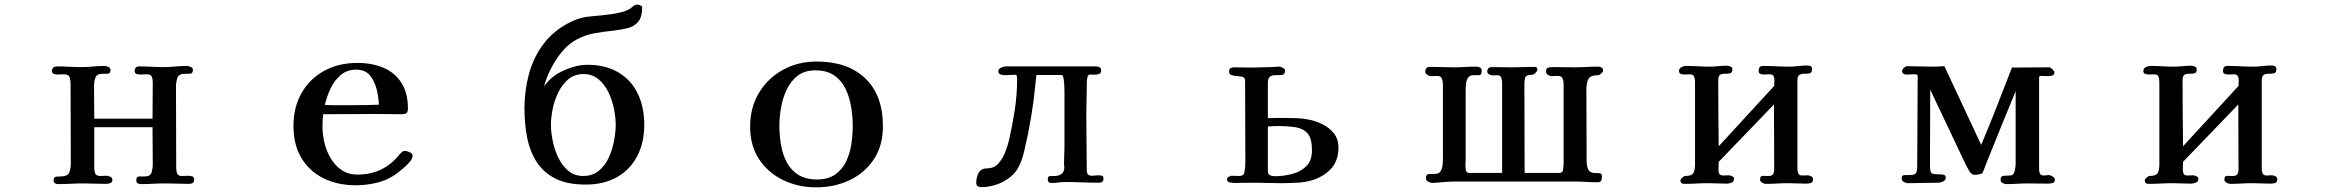

<svg xmlns="http://www.w3.org/2000/svg" viewBox="-20 -790 10040 827"><path d="M816 -17Q816 -5 810 -1.5Q804 2 793 2Q768 2 743 1Q718 0 692 0Q666 0 639.5 1.5Q613 3 586 3Q579 3 573 -0.5Q567 -4 567 -13Q567 -30 580 -30Q593 -30 604 -30Q627 -30 632.5 -46.5Q638 -63 638 -82Q638 -123 637.5 -162.5Q637 -202 637 -242H386V-67Q386 -52 390.5 -42Q395 -32 412 -32Q419 -32 425.5 -32.5Q432 -33 439 -33Q445 -33 454.5 -29Q464 -25 464 -17Q464 -4 454.5 -1Q445 2 434 2Q411 2 387 1Q363 0 340 0Q312 0 285 1.5Q258 3 230 3Q223 3 217 -0.5Q211 -4 211 -13Q211 -28 221.5 -29Q232 -30 242 -30Q270 -30 277.5 -46Q285 -62 285 -85Q285 -171 284.5 -256.5Q284 -342 284 -427Q284 -444 280 -457Q276 -470 254 -470Q248 -470 241.5 -469.5Q235 -469 229 -469Q221 -469 212.5 -471.5Q204 -474 204 -485Q204 -496 210.5 -500Q217 -504 227 -504Q253 -504 279 -502.5Q305 -501 331 -501Q356 -501 380 -503.5Q404 -506 429 -506Q436 -506 446 -502Q456 -498 456 -489Q456 -473 443.5 -472.5Q431 -472 420 -472Q397 -472 391 -455.5Q385 -439 385 -420Q385 -385 385.5 -349.5Q386 -314 386 -279H637Q637 -318 637.5 -357Q638 -396 638 -434Q638 -449 634 -459.5Q630 -470 612 -470Q605 -470 598.5 -469.5Q592 -469 585 -469Q577 -469 568.5 -471.5Q560 -474 560 -485Q560 -504 581 -504Q607 -504 633 -502.5Q659 -501 684 -501Q709 -501 734 -503.5Q759 -506 784 -506Q791 -506 801 -502Q811 -498 811 -489Q811 -473 798 -472.5Q785 -472 774 -472Q750 -472 744 -454Q738 -436 738 -417Q738 -329 738.5 -242Q739 -155 739 -67Q739 -53 743 -42.5Q747 -32 764 -32Q771 -32 777.5 -32.5Q784 -33 791 -33Q799 -33 807.5 -30.5Q816 -28 816 -17Z M1612 -339Q1611 -370 1602.5 -405Q1594 -440 1573.5 -465Q1553 -490 1514 -490Q1474 -490 1446.5 -466Q1419 -442 1403 -407Q1387 -372 1379 -338Q1396 -337 1413 -337Q1430 -337 1446 -337H1502Q1530 -337 1557 -337.5Q1584 -338 1612 -339ZM1757 -120Q1757 -110 1751 -101Q1740 -85 1716 -64.5Q1692 -44 1675 -33Q1640 -11 1597.5 -1.5Q1555 8 1513 8Q1434 8 1373.5 -22Q1313 -52 1278.5 -109Q1244 -166 1244 -247Q1244 -328 1279 -389.5Q1314 -451 1376.5 -485Q1439 -519 1519 -519Q1583 -519 1632 -498Q1681 -477 1709 -433.5Q1737 -390 1737 -322Q1737 -307 1730 -302.5Q1723 -298 1709 -298Q1681 -298 1652.5 -298.5Q1624 -299 1595 -299Q1540 -299 1484 -298.5Q1428 -298 1372 -298Q1369 -271 1369 -245Q1369 -211 1377.5 -175Q1386 -139 1404.5 -108Q1423 -77 1451.5 -57.5Q1480 -38 1520 -38Q1632 -38 1701 -125Q1706 -130 1711 -135Q1716 -140 1724 -140Q1732 -140 1744.5 -134.5Q1757 -129 1757 -120Z M2632 -253Q2632 -284 2624.5 -321.5Q2617 -359 2600.5 -393Q2584 -427 2557.5 -449Q2531 -471 2493 -471Q2455 -471 2428.5 -449Q2402 -427 2385 -392.5Q2368 -358 2360.5 -320.5Q2353 -283 2353 -253Q2353 -222 2360.5 -184Q2368 -146 2384.5 -111.5Q2401 -77 2427.5 -54.5Q2454 -32 2493 -32Q2532 -32 2559 -54Q2586 -76 2602 -111Q2618 -146 2625 -184Q2632 -222 2632 -253ZM2755 -253Q2755 -175 2724.5 -117Q2694 -59 2637.5 -27Q2581 5 2502 5Q2424 5 2373 -20.5Q2322 -46 2292.5 -91Q2263 -136 2251 -195.5Q2239 -255 2239 -323Q2239 -400 2258.5 -472Q2278 -544 2322 -602Q2366 -660 2439 -696Q2480 -716 2524.5 -719.5Q2569 -723 2614 -729Q2634 -732 2656.5 -737.5Q2679 -743 2696 -754Q2704 -760 2709.5 -765Q2715 -770 2727 -770Q2732 -770 2739 -766.5Q2746 -763 2746 -758Q2746 -717 2729 -696.5Q2712 -676 2684 -669Q2656 -662 2622 -658Q2582 -654 2542 -647Q2502 -640 2466 -621Q2432 -603 2406.5 -574Q2381 -545 2362 -511Q2337 -468 2323 -417Q2328 -425 2334 -431.5Q2340 -438 2346 -445Q2375 -474 2422 -492.5Q2469 -511 2509 -511Q2588 -511 2643 -478.5Q2698 -446 2726.5 -388Q2755 -330 2755 -253Z M3653 -249Q3653 -289 3646 -330.5Q3639 -372 3622 -407.5Q3605 -443 3573.5 -465Q3542 -487 3492 -487Q3446 -487 3416 -464Q3386 -441 3368.5 -404Q3351 -367 3344 -325.5Q3337 -284 3337 -247Q3337 -207 3344 -166Q3351 -125 3368.5 -91.5Q3386 -58 3418 -37.5Q3450 -17 3499 -17Q3547 -17 3577.5 -38.5Q3608 -60 3624.5 -94.5Q3641 -129 3647 -169.5Q3653 -210 3653 -249ZM3783 -246Q3783 -163 3744 -104Q3705 -45 3639.5 -14Q3574 17 3495 17Q3418 17 3353 -14.5Q3288 -46 3249.5 -104.5Q3211 -163 3211 -244Q3211 -327 3249 -390Q3287 -453 3352 -489Q3417 -525 3498 -525Q3631 -525 3707 -452.5Q3783 -380 3783 -246Z M4733 -21Q4733 -3 4713 -3Q4676 -3 4640 -4.5Q4604 -6 4567 -6Q4556 -6 4545 -5Q4534 -4 4523 -2Q4519 -2 4515.5 -2Q4512 -2 4508 -2Q4493 -2 4493 -17Q4493 -31 4502.5 -31.5Q4512 -32 4522 -32Q4536 -32 4547.5 -37.5Q4559 -43 4563 -58Q4565 -64 4564 -71Q4563 -78 4563 -85Q4563 -104 4564 -123Q4565 -142 4565 -161Q4565 -216 4565 -270Q4565 -324 4565 -378Q4565 -382 4565 -396Q4565 -410 4564 -426.5Q4563 -443 4560.5 -455Q4558 -467 4553 -467H4444Q4443 -458 4442 -448.5Q4441 -439 4440 -429Q4433 -356 4421 -284Q4409 -212 4392 -141Q4382 -96 4363.5 -64Q4345 -32 4304 -9Q4285 2 4258.5 9Q4232 16 4210 16Q4199 16 4192 12.5Q4185 9 4185 -4Q4185 -27 4195.5 -46Q4206 -65 4233 -65Q4262 -65 4280.5 -86Q4299 -107 4310 -135.5Q4321 -164 4326 -186Q4341 -251 4351 -317Q4361 -383 4361 -450Q4361 -455 4360 -461.5Q4359 -468 4352 -468Q4341 -468 4329.5 -467Q4318 -466 4307 -466Q4298 -466 4289 -469.5Q4280 -473 4280 -483Q4280 -493 4291.5 -498.5Q4303 -504 4311 -504H4700Q4709 -504 4716 -500.5Q4723 -497 4723 -486Q4723 -475 4714 -471.5Q4705 -468 4694 -468.5Q4683 -469 4675 -469Q4666 -469 4663.5 -456Q4661 -443 4661 -428.5Q4661 -414 4661 -408Q4661 -380 4660 -353Q4659 -326 4659 -299Q4659 -239 4660 -178.5Q4661 -118 4661 -58Q4661 -45 4666 -39Q4671 -33 4684 -33Q4690 -33 4696.5 -34Q4703 -35 4709 -35Q4717 -35 4725 -33.5Q4733 -32 4733 -21Z M5631 -143Q5631 -194 5612 -215.5Q5593 -237 5560 -242Q5527 -247 5486 -247Q5475 -247 5463.5 -246.5Q5452 -246 5441 -245V-52Q5441 -39 5450.5 -35Q5460 -31 5471 -31Q5508 -31 5545 -40.5Q5582 -50 5606.5 -74Q5631 -98 5631 -143ZM5745 -155Q5745 -101 5717 -67.5Q5689 -34 5639 -16Q5606 -5 5568.5 -3Q5531 -1 5496 -1Q5468 -1 5439.5 -2Q5411 -3 5382 -3Q5362 -3 5341 -2.5Q5320 -2 5300 -2Q5291 -2 5278 -4Q5265 -6 5265 -19Q5265 -24 5273 -28.5Q5281 -33 5285 -33Q5293 -33 5300 -32.5Q5307 -32 5314 -32Q5332 -32 5336.5 -39Q5341 -46 5342 -62Q5344 -76 5344 -90.5Q5344 -105 5344 -119Q5344 -200 5343.5 -280.5Q5343 -361 5343 -442Q5343 -455 5332.5 -458.5Q5322 -462 5308.5 -462.5Q5295 -463 5284.5 -466.5Q5274 -470 5274 -482Q5274 -493 5280.5 -496.5Q5287 -500 5296 -500Q5315 -500 5333.5 -499.5Q5352 -499 5371 -499Q5392 -499 5412.5 -500Q5433 -501 5454 -501Q5463 -501 5472.5 -502Q5482 -503 5491 -503Q5496 -503 5505.5 -498Q5515 -493 5515 -487Q5515 -468 5500 -467Q5485 -466 5471 -466Q5441 -466 5441 -435V-281Q5458 -282 5476 -282Q5494 -282 5511 -282Q5537 -282 5564 -281Q5591 -280 5617 -275Q5648 -269 5677 -254.5Q5706 -240 5725.5 -215.5Q5745 -191 5745 -155Z M6885 -485Q6885 -481 6877 -473.5Q6869 -466 6864 -466Q6829 -466 6821 -448.5Q6813 -431 6813 -401Q6813 -325 6813.5 -249.5Q6814 -174 6814 -98Q6814 -93 6814.5 -87Q6815 -81 6816 -76Q6820 -55 6830.5 -49.5Q6841 -44 6852.5 -44.5Q6864 -45 6872 -43.5Q6880 -42 6880 -29Q6880 -19 6877 -12Q6874 -5 6861 -5Q6838 -5 6814.5 -6.5Q6791 -8 6768 -8H6248Q6228 -8 6207 -6.5Q6186 -5 6166 -3Q6162 -3 6158.5 -2.5Q6155 -2 6151 -2Q6143 -2 6132.5 -7Q6122 -12 6122 -22Q6122 -40 6135 -40.5Q6148 -41 6161 -41Q6178 -41 6185 -52.5Q6192 -64 6193.5 -79Q6195 -94 6195 -106Q6195 -186 6195 -266.5Q6195 -347 6195 -428Q6195 -441 6190.5 -452Q6186 -463 6170 -463Q6163 -463 6157 -462.5Q6151 -462 6144 -462Q6137 -462 6128 -467.5Q6119 -473 6119 -481Q6119 -502 6139 -502Q6165 -502 6190 -501Q6215 -500 6240 -500Q6265 -500 6289 -501.5Q6313 -503 6338 -503Q6347 -503 6354.5 -499.5Q6362 -496 6362 -485Q6362 -466 6350.5 -466Q6339 -466 6326 -466Q6310 -466 6303 -454.5Q6296 -443 6294.5 -428Q6293 -413 6293 -401V-104Q6293 -97 6292.5 -90.5Q6292 -84 6292 -77Q6292 -69 6294 -57Q6296 -45 6308 -45H6450Q6450 -142 6450 -239Q6450 -336 6450 -433Q6450 -446 6446.5 -456Q6443 -466 6427 -466Q6423 -466 6418.5 -465.5Q6414 -465 6409 -465Q6403 -465 6394.5 -469.5Q6386 -474 6386 -481Q6386 -501 6406 -501Q6427 -501 6447.5 -500.5Q6468 -500 6489 -500Q6515 -500 6541 -501Q6567 -502 6592 -502Q6597 -502 6599.5 -498Q6602 -494 6602 -490Q6602 -484 6594 -476Q6586 -468 6580 -468Q6555 -468 6550.5 -458Q6546 -448 6546 -426Q6546 -331 6546.5 -235.5Q6547 -140 6547 -45H6698Q6711 -45 6713 -61.5Q6715 -78 6715 -87Q6715 -173 6715 -258Q6715 -343 6715 -428Q6715 -441 6710.5 -452Q6706 -463 6690 -463Q6683 -463 6676.5 -462.5Q6670 -462 6663 -462Q6656 -462 6647.5 -467.5Q6639 -473 6639 -481Q6639 -495 6647 -498Q6655 -501 6667 -501Q6691 -501 6714.5 -500.5Q6738 -500 6762 -500Q6787 -500 6812 -501.5Q6837 -503 6862 -503Q6871 -503 6878 -499.5Q6885 -496 6885 -485Z M7789 -19Q7789 -4 7779.5 -1.5Q7770 1 7758 1Q7739 1 7720 0Q7701 -1 7682 -1Q7658 -1 7634 0.5Q7610 2 7586 2Q7579 2 7570 -3.5Q7561 -9 7561 -16Q7561 -33 7573 -32.5Q7585 -32 7596 -32Q7612 -32 7617 -39.5Q7622 -47 7622 -62Q7622 -132 7621.5 -201Q7621 -270 7621 -340L7383 -93Q7383 -85 7382.5 -76Q7382 -67 7382 -59Q7382 -48 7386 -41Q7390 -34 7403 -34Q7409 -34 7414.5 -34.5Q7420 -35 7426 -35Q7432 -35 7440.5 -31Q7449 -27 7449 -19Q7449 -8 7438.5 -3.5Q7428 1 7418 1Q7398 1 7377.5 0Q7357 -1 7337 -1Q7312 -1 7287 0.5Q7262 2 7236 2Q7218 2 7218 -13Q7218 -18 7226 -25Q7234 -32 7238 -32Q7267 -32 7274 -45Q7281 -58 7281 -84V-436Q7281 -449 7277.5 -459.5Q7274 -470 7257 -470Q7252 -470 7246.5 -469.5Q7241 -469 7236 -469Q7229 -469 7220.5 -471.5Q7212 -474 7212 -484Q7212 -495 7222 -500.5Q7232 -506 7242 -506Q7268 -506 7293.5 -504.5Q7319 -503 7344 -503Q7362 -503 7380.5 -505Q7399 -507 7418 -507Q7425 -507 7433.5 -503.5Q7442 -500 7442 -492Q7442 -477 7433 -474.5Q7424 -472 7411.5 -472.5Q7399 -473 7390 -468.5Q7381 -464 7381 -445Q7381 -374 7381.5 -302.5Q7382 -231 7383 -160L7622 -420Q7622 -426 7622.5 -432Q7623 -438 7623 -444Q7623 -455 7619 -462.5Q7615 -470 7602 -470Q7596 -470 7590.5 -469.5Q7585 -469 7579 -469Q7572 -469 7563.5 -471.5Q7555 -474 7555 -484Q7555 -494 7559 -500Q7563 -506 7574 -506Q7602 -506 7629.5 -504.5Q7657 -503 7685 -503Q7705 -503 7725 -505.5Q7745 -508 7765 -508Q7773 -508 7779 -505Q7785 -502 7785 -492Q7785 -477 7775.5 -474.5Q7766 -472 7753.5 -472.5Q7741 -473 7731.5 -468Q7722 -463 7722 -443V-61Q7722 -51 7726 -42.5Q7730 -34 7743 -34Q7749 -34 7754.5 -34.5Q7760 -35 7766 -35Q7772 -35 7780.5 -31Q7789 -27 7789 -19Z M8831 -17Q8831 -4 8820.5 -1.5Q8810 1 8801 1Q8779 1 8758 0.5Q8737 0 8715 0Q8692 0 8668 1.5Q8644 3 8621 3Q8614 3 8605.5 -2Q8597 -7 8597 -15Q8597 -32 8611 -33Q8625 -34 8637 -34Q8653 -34 8657.5 -52.5Q8662 -71 8662 -83V-397Q8631 -323 8601 -248.5Q8571 -174 8541 -100Q8535 -86 8530 -71.5Q8525 -57 8518 -43Q8502 -37 8485 -37Q8472 -37 8462.5 -53Q8453 -69 8448 -79L8294 -404Q8294 -323 8293.5 -242Q8293 -161 8293 -80Q8293 -50 8299.5 -44.5Q8306 -39 8335 -39Q8343 -39 8352 -37Q8361 -35 8361 -24Q8361 -14 8349.5 -8.5Q8338 -3 8330 -3Q8297 -3 8264 -2Q8231 -1 8198 -1Q8189 -1 8180 -6.5Q8171 -12 8171 -22Q8171 -36 8184 -36Q8197 -36 8206 -36Q8229 -36 8233.5 -46Q8238 -56 8238 -75Q8238 -172 8239 -268Q8240 -364 8240 -461Q8240 -470 8231 -470Q8221 -470 8211.5 -469.5Q8202 -469 8191 -469Q8184 -469 8178.5 -472.5Q8173 -476 8173 -484Q8173 -491 8181 -498Q8189 -505 8195 -505Q8222 -505 8248.5 -504Q8275 -503 8302 -503Q8315 -503 8328.5 -503.5Q8342 -504 8355 -505L8513 -167H8514Q8549 -250 8581.5 -333Q8614 -416 8646 -499Q8687 -499 8727 -499.5Q8767 -500 8807 -500Q8812 -500 8820.5 -491.5Q8829 -483 8829 -478Q8829 -467 8819 -464.5Q8809 -462 8801 -462Q8794 -462 8786.5 -462.5Q8779 -463 8771 -463Q8763 -463 8763 -456Q8763 -357 8763 -258Q8763 -159 8763 -61Q8763 -49 8767 -41.5Q8771 -34 8784 -34Q8789 -34 8794.5 -35Q8800 -36 8805 -36Q8811 -36 8821 -30Q8831 -24 8831 -17Z M9789 -19Q9789 -4 9779.5 -1.5Q9770 1 9758 1Q9739 1 9720 0Q9701 -1 9682 -1Q9658 -1 9634 0.5Q9610 2 9586 2Q9579 2 9570 -3.5Q9561 -9 9561 -16Q9561 -33 9573 -32.5Q9585 -32 9596 -32Q9612 -32 9617 -39.5Q9622 -47 9622 -62Q9622 -132 9621.5 -201Q9621 -270 9621 -340L9383 -93Q9383 -85 9382.5 -76Q9382 -67 9382 -59Q9382 -48 9386 -41Q9390 -34 9403 -34Q9409 -34 9414.5 -34.5Q9420 -35 9426 -35Q9432 -35 9440.5 -31Q9449 -27 9449 -19Q9449 -8 9438.5 -3.5Q9428 1 9418 1Q9398 1 9377.5 0Q9357 -1 9337 -1Q9312 -1 9287 0.5Q9262 2 9236 2Q9218 2 9218 -13Q9218 -18 9226 -25Q9234 -32 9238 -32Q9267 -32 9274 -45Q9281 -58 9281 -84V-436Q9281 -449 9277.5 -459.5Q9274 -470 9257 -470Q9252 -470 9246.5 -469.5Q9241 -469 9236 -469Q9229 -469 9220.5 -471.5Q9212 -474 9212 -484Q9212 -495 9222 -500.5Q9232 -506 9242 -506Q9268 -506 9293.5 -504.5Q9319 -503 9344 -503Q9362 -503 9380.5 -505Q9399 -507 9418 -507Q9425 -507 9433.5 -503.5Q9442 -500 9442 -492Q9442 -477 9433 -474.5Q9424 -472 9411.5 -472.5Q9399 -473 9390 -468.5Q9381 -464 9381 -445Q9381 -374 9381.5 -302.5Q9382 -231 9383 -160L9622 -420Q9622 -426 9622.5 -432Q9623 -438 9623 -444Q9623 -455 9619 -462.5Q9615 -470 9602 -470Q9596 -470 9590.5 -469.5Q9585 -469 9579 -469Q9572 -469 9563.5 -471.5Q9555 -474 9555 -484Q9555 -494 9559 -500Q9563 -506 9574 -506Q9602 -506 9629.5 -504.5Q9657 -503 9685 -503Q9705 -503 9725 -505.5Q9745 -508 9765 -508Q9773 -508 9779 -505Q9785 -502 9785 -492Q9785 -477 9775.5 -474.5Q9766 -472 9753.5 -472.5Q9741 -473 9731.5 -468Q9722 -463 9722 -443V-61Q9722 -51 9726 -42.5Q9730 -34 9743 -34Q9749 -34 9754.5 -34.5Q9760 -35 9766 -35Q9772 -35 9780.5 -31Q9789 -27 9789 -19Z"/></svg>

Font: Kaisei Decol
Style: Bold
Weight: 700
Designer: Font-Kai, 金井和夫
Foundry: KAZUO KANAI
Version: Version 5.003